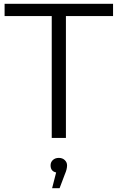

<svg xmlns="http://www.w3.org/2000/svg" viewBox="-20 -720 614 1002"><path d="M4 -700H570V-636H324V0H250V-636H4ZM330 143Q330 163 319 188L291 262H252L273 180Q244 174 244 143Q244 126 256 115Q268 104 287 104Q306 104 318 115.5Q330 127 330 143Z"/></svg>

Font: mBank
Style: Regular
Weight: 400
Designer: Julieta Ulanovsky
Foundry: Julieta Ulanovsky
Version: Version 7.200;PS 007.200;hotconv 1.0.88;makeotf.lib2.5.64775